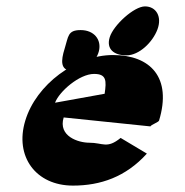

<svg xmlns="http://www.w3.org/2000/svg" viewBox="-20 -711 578 600"><path d="M232 -617C191 -617 194 -597 182 -559C170 -521 168 -490 206 -490C243 -490 280 -515 289 -551C298 -587 274 -617 232 -617ZM433 -691C399 -691 335 -633 323 -595C311 -557 337 -538 375 -538C415 -538 457 -579 472 -619C487 -659 468 -691 433 -691ZM450 -316C452 -321 475 -329 477 -334C518 -469 450 -539 333 -539C217 -539 93 -447 59 -334C25 -222 92 -131 208 -131C294 -131 373 -158 439 -231L357 -280C314 -245 302 -265 259 -265C225 -265 161 -285 179 -344ZM152 -390C165 -425 228 -480 274 -480C313 -480 313 -459 307 -418Z"/></svg>

Font: Drag You Down
Style: Regular
Weight: 400
Designer: Robert Jablonski
Foundry: Cannot Into Space Fonts
Version: Version 0.97